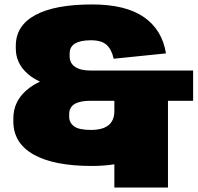

<svg xmlns="http://www.w3.org/2000/svg" viewBox="-20 -733 892 863"><path d="M393 13Q222 13 131 -38.5Q40 -90 40 -187V-201Q40 -275 97.5 -326Q155 -377 258 -396L261 -336Q161 -353 106 -400Q51 -447 51 -515V-527Q51 -618 139 -665.5Q227 -713 394 -713Q545 -713 627 -656Q709 -599 726 -493L491 -469Q482 -510 459.5 -531Q437 -552 388 -552Q342 -552 317.5 -537.5Q293 -523 293 -492V-480Q293 -449 317.5 -432.5Q342 -416 386 -416H848V-280H386Q340 -280 315.5 -265.5Q291 -251 291 -220V-208Q291 -182 312.5 -165.5Q334 -149 389 -149Q424 -149 447.5 -158.5Q471 -168 482.5 -187Q494 -206 494 -232H735Q735 -157 694.5 -102Q654 -47 578 -17Q502 13 393 13ZM735 -355V110H494V-355Z"/></svg>

Font: Pathway Extreme 8pt Thin 12pt Black
Style: Regular
Weight: 900
Version: Version 1.001;gftools[0.9.26]